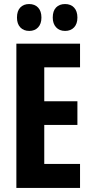

<svg xmlns="http://www.w3.org/2000/svg" viewBox="-20 -930 467 950"><path d="M376 0H61V-714H376V-597H199V-429H363V-312H199V-119H376ZM64 -843Q64 -876 80.5 -893Q97 -910 124 -910Q152 -910 168.5 -892.5Q185 -875 185 -843Q185 -812 168.5 -794.5Q152 -777 125 -777Q97 -777 80.5 -794.5Q64 -812 64 -843ZM241 -843Q241 -876 257.5 -893Q274 -910 302 -910Q330 -910 346.5 -892.5Q363 -875 363 -843Q363 -812 346.5 -794.5Q330 -777 302 -777Q274 -777 257.5 -795Q241 -813 241 -843Z"/></svg>

Font: Noto Sans Display ExtraCondensed
Style: Bold
Weight: 700
Width: 2
Designer: Monotype Design Team
Foundry: Monotype Imaging Inc.
Version: Version 2.003